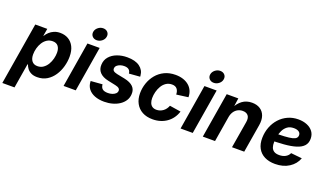

<svg xmlns="http://www.w3.org/2000/svg" viewBox="-104 -1355 3672 2155"><g transform="rotate(20 1732.0 -278.0)"><path d="M-18.6 204.1 104.5 -539.1H248L232.9 -452.1H236.8Q251.5 -476.6 274.4 -498Q297.4 -519.5 329.1 -533.2Q360.8 -546.9 401.9 -546.9Q457 -546.9 499.5 -522Q542 -497.1 566.2 -449.2Q590.3 -401.4 590.3 -331.5Q590.3 -272.9 573.7 -212.6Q557.1 -152.3 523.9 -102.3Q490.7 -52.2 441.2 -21.5Q391.6 9.3 325.2 9.3Q280.8 9.3 251.5 -5.6Q222.2 -20.5 205.3 -43.2Q188.5 -65.9 181.2 -89.4H175.3L127 204.1ZM285.2 -107.9Q325.2 -107.9 354.7 -128.7Q384.3 -149.4 403.8 -182.1Q423.3 -214.8 432.9 -252.4Q442.4 -290 442.4 -324.2Q442.4 -373 420.4 -401.4Q398.4 -429.7 354.5 -429.7Q315.4 -429.7 285.9 -410.4Q256.3 -391.1 236.6 -359.6Q216.8 -328.1 206.5 -290.3Q196.3 -252.4 196.3 -215.8Q196.3 -166 219 -137Q241.7 -107.9 285.2 -107.9Z M638.7 0 727.5 -539.1H873.5L784.2 0ZM812 -608.9Q778.3 -608.9 758.5 -630.9Q738.8 -652.8 743.7 -684.6Q749 -716.3 776.4 -738.3Q803.7 -760.3 836.9 -760.3Q871.1 -760.3 890.9 -738.3Q910.6 -716.3 905.3 -684.6Q900.4 -652.8 873 -630.9Q845.7 -608.9 812 -608.9Z M1126 11.2Q1060.1 11.2 1011.5 -8.1Q962.9 -27.3 935.5 -62.7Q908.2 -98.1 905.8 -147.5Q905.8 -149.4 905.8 -151.6Q905.8 -153.8 905.8 -155.8L1043.5 -166.5Q1046.4 -129.4 1067.4 -112.3Q1088.4 -95.2 1131.8 -95.2Q1158.7 -95.2 1182.4 -102.8Q1206.1 -110.4 1221.4 -124.5Q1236.8 -138.7 1238.3 -158.2Q1239.7 -176.3 1226.3 -188.2Q1212.9 -200.2 1181.2 -207L1090.8 -226.1Q1021 -240.7 986.8 -277.8Q952.6 -314.9 956.1 -370.6Q958.5 -426.3 992.7 -465.8Q1026.9 -505.4 1082 -526.1Q1137.2 -546.9 1202.6 -546.9Q1298.3 -546.9 1351.6 -508.1Q1404.8 -469.2 1410.2 -405.3Q1410.6 -401.9 1410.9 -398.4Q1411.1 -395 1411.1 -391.1L1280.3 -380.9Q1278.3 -410.2 1259.5 -426.3Q1240.7 -442.4 1202.6 -442.4Q1178.2 -442.4 1155.8 -434.8Q1133.3 -427.2 1118.4 -413.3Q1103.5 -399.4 1102.1 -379.4Q1100.6 -361.3 1113 -349.6Q1125.5 -337.9 1157.7 -330.6L1252.4 -311.5Q1323.7 -296.9 1357.9 -262.5Q1392.1 -228 1388.2 -173.8Q1386.2 -130.9 1364.5 -96.7Q1342.8 -62.5 1306.4 -38.3Q1270 -14.2 1223.6 -1.5Q1177.2 11.2 1126 11.2Z M1703.6 10.7Q1631.8 10.7 1580.3 -17.3Q1528.8 -45.4 1501 -96.7Q1473.1 -147.9 1473.1 -216.3Q1473.1 -279.3 1493.4 -338.4Q1513.7 -397.5 1552.7 -444.6Q1591.8 -491.7 1648.9 -519.3Q1706.1 -546.9 1780.3 -546.9Q1829.6 -546.9 1869.9 -533.7Q1910.2 -520.5 1939.2 -496.1Q1968.3 -471.7 1983.9 -437Q1999.5 -402.3 1999.5 -359.9L1859.9 -341.3Q1859.4 -362.3 1854.2 -378.7Q1849.1 -395 1839.4 -407Q1829.6 -418.9 1814.7 -425.3Q1799.8 -431.6 1778.8 -431.6Q1738.3 -431.6 1708.3 -411.4Q1678.2 -391.1 1658.7 -358.2Q1639.2 -325.2 1629.4 -286.9Q1619.6 -248.5 1619.6 -212.4Q1619.6 -180.2 1629.2 -155.8Q1638.7 -131.3 1658.4 -117.9Q1678.2 -104.5 1708.5 -104.5Q1730.5 -104.5 1750.2 -111.3Q1770 -118.2 1786.9 -130.6Q1803.7 -143.1 1816.4 -160.6Q1829.1 -178.2 1836.9 -199.2L1970.7 -178.2Q1957 -134.8 1932.1 -99.9Q1907.2 -64.9 1872.6 -40.3Q1837.9 -15.6 1795.4 -2.4Q1752.9 10.7 1703.6 10.7Z M2036.1 0 2125 -539.1H2271L2181.6 0ZM2209.5 -608.9Q2175.8 -608.9 2156 -630.9Q2136.2 -652.8 2141.1 -684.6Q2146.5 -716.3 2173.8 -738.3Q2201.2 -760.3 2234.4 -760.3Q2268.6 -760.3 2288.3 -738.3Q2308.1 -716.3 2302.7 -684.6Q2297.9 -652.8 2270.5 -630.9Q2243.2 -608.9 2209.5 -608.9Z M2498 -304.7 2447.8 0H2301.8L2391.1 -539.1H2529.8L2510.3 -403.3L2496.6 -408.2Q2529.8 -476.1 2577.9 -511.5Q2626 -546.9 2692.9 -546.9Q2751 -546.9 2790.5 -521.2Q2830.1 -495.6 2846.7 -448.5Q2863.3 -401.4 2852.5 -336.9L2796.4 0H2650.4L2704.1 -320.8Q2712.4 -372.1 2690.9 -398.2Q2669.4 -424.3 2626 -424.3Q2593.8 -424.3 2566.9 -409.9Q2540 -395.5 2522.2 -368.7Q2504.4 -341.8 2498 -304.7Z M3166.5 11.7Q3093.8 11.7 3040.8 -14.9Q2987.8 -41.5 2960 -92.5Q2932.1 -143.6 2933.6 -216.3Q2935.1 -285.2 2958.3 -345.2Q2981.4 -405.3 3023.2 -451.2Q3064.9 -497.1 3121.6 -522.9Q3178.2 -548.8 3245.6 -548.8Q3303.7 -548.8 3349.4 -530Q3395 -511.2 3421.4 -475.8Q3447.8 -440.4 3447.8 -390.1Q3447.8 -338.4 3418 -305.4Q3388.2 -272.5 3330.1 -254.4Q3272 -236.3 3187.3 -229.5Q3102.5 -222.7 2992.7 -222.7L3007.8 -312.5Q3101.1 -312.5 3160.6 -315.9Q3220.2 -319.3 3253.2 -327.4Q3286.1 -335.4 3299.1 -349.4Q3312 -363.3 3312 -383.8Q3312 -409.7 3290.5 -424.3Q3269 -439 3231 -439Q3183.6 -439 3153.3 -416Q3123 -393.1 3106.2 -357.9Q3089.4 -322.8 3082.3 -283.9Q3075.2 -245.1 3074.7 -212.9Q3073.7 -180.7 3082.5 -154.5Q3091.3 -128.4 3114 -113.3Q3136.7 -98.1 3177.2 -98.1Q3220.7 -98.1 3252.2 -116Q3283.7 -133.8 3296.9 -164.6L3429.2 -150.9Q3402.3 -77.6 3333.3 -33Q3264.2 11.7 3166.5 11.7Z"/></g></svg>

Font: Inter 18pt
Style: Bold Italic
Weight: 700
Italic angle: -9.3988°
Designer: Rasmus Andersson
Foundry: rsms
Version: Version 4.001;git-66647c0bb